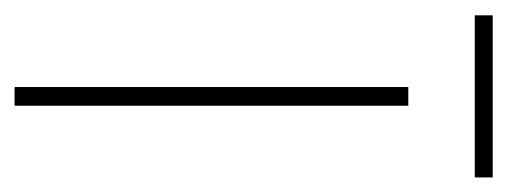

<svg xmlns="http://www.w3.org/2000/svg" viewBox="-250 -500 680 257"><g transform="rotate(90 89.5 -371.0)"><path d="M198 -691H-19V-667H198ZM102 -51V-578H77V-51Z"/></g></svg>

Font: Noto Sans Tamil UI Condensed Thin
Style: Regular
Weight: 100
Width: 3
Designer: Jelle Bosma - Monotype Design Team
Foundry: Monotype Imaging Inc.
Version: Version 2.004